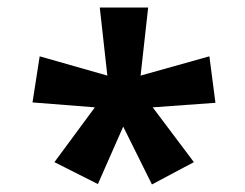

<svg xmlns="http://www.w3.org/2000/svg" viewBox="-20 -765 647 508"><path d="M124 -336 231 -481 66 -494 85 -616 264 -565 244 -745H372L352 -565L534 -616L550 -493L384 -481L493 -336L382 -277L306 -430L239 -278Z"/></svg>

Font: Noto Sans Bengali
Style: Bold
Weight: 700
Designer: Jelle Bosma - Monotype Design Team
Foundry: Monotype Imaging Inc.
Version: Version 2.003; ttfautohint (v1.8.4.7-5d5b)